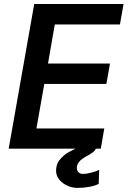

<svg xmlns="http://www.w3.org/2000/svg" viewBox="-20 -745 640 962"><path d="M151.5 -725H599L581 -622.5H254.5L220.5 -426.5H531L513 -324.5H202L162.5 -101.5H502.5L485 0H460Q457 9.5 444.5 18.5Q432 27.5 421.8 33.2Q411.5 39 408.5 40.5Q406.5 42 394.2 49.8Q382 57.5 373.5 69.8Q365 82 365 96Q365 110.5 373.8 118.5Q382.5 126.5 396.5 126.5Q412.5 126.5 437.5 120Q462.5 113.5 477 106L474.5 176.5Q454 186.5 425.2 191.5Q396.5 196.5 367 196.5Q343 196.5 317.8 185.5Q292.5 174.5 276 153.8Q259.5 133 261 105.5Q263 78 274.5 61.8Q286 45.5 303 31.5Q311.5 24.5 327.2 15.8Q343 7 359 0H23.5Z"/></svg>

Font: JuliaMono SemiBoldItalic
Style: Regular
Weight: 600
Italic angle: -9°
Monospace: yes
Designer: cormullion
Foundry: corm
Version: Version 0.049; ttfautohint (v1.8.4)